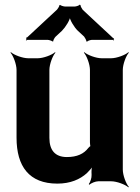

<svg xmlns="http://www.w3.org/2000/svg" viewBox="-20 -778 599 824"><path d="M267 -104C216 -104 192 -134 192 -186V-478C192 -502 206 -539 218 -552L216 -554C203 -542 166 -528 142 -528H101C77 -528 40 -542 27 -554L25 -552C37 -539 51 -502 51 -478V-187C51 -64 105 10 226 10C282 10 323 -8 353 -35C363 -45 377 -60 381 -70L378 -72C373 -62 372 -43 373 -29V-27C374 -15 367 5 361 12L364 15C370 8 390 0 402 0H457C481 0 518 14 531 26L533 24C521 11 507 -26 507 -50V-478C507 -502 521 -539 533 -552L531 -554C518 -542 481 -528 457 -528H416C392 -528 355 -542 342 -554L340 -552C352 -539 366 -502 366 -478V-167C366 -164 367 -150 369 -148L371 -152C369 -153 360 -145 359 -143C340 -118 311 -104 267 -104ZM465 -615 335 -736C332 -740 324 -753 326 -756L322 -758C320 -754 306 -750 301 -750H259C254 -750 240 -754 238 -757L235 -756C236 -753 228 -740 225 -737L97 -618C96 -617 94 -617 93 -617L92 -614C92 -613 94 -612 94 -611C94 -609 92 -607 91 -606L93 -604C94 -605 96 -607 98 -607H184C189 -607 203 -603 205 -600L209 -601C207 -604 215 -617 218 -620L246 -646C261 -661 282 -694 282 -710H278C278 -694 299 -660 314 -646L341 -621C344 -617 352 -604 350 -601L354 -599C355 -603 370 -607 375 -607H464C465 -607 466 -605 467 -604L470 -607C469 -608 467 -609 467 -610C467 -611 468 -611 469 -612L467 -615Z"/></svg>

Font: Asimov
Style: Edge
Weight: 500
Designer: Google
Version: Version 2.000980: 2014